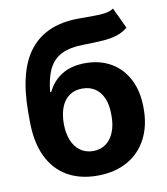

<svg xmlns="http://www.w3.org/2000/svg" viewBox="-84 -816 779 897"><g transform="rotate(-10 305.5 -368.0)"><path d="M512.5 -745.9 559 -647.1Q535.8 -627.9 507.8 -618.8Q479.8 -609.8 440.9 -606.8Q402 -603.9 345.9 -603.1Q282.8 -602.3 243.2 -582.7Q203.6 -563.1 182.9 -521.5Q162.2 -479.9 155.7 -412.9H161.3Q185.4 -462.7 230.1 -489.9Q274.8 -517.2 340 -517.2Q409.9 -517.2 462.2 -486.7Q514.6 -456.2 543.8 -399Q573.1 -341.9 572.7 -262.1Q573.1 -179 540.8 -117.6Q508.5 -56.2 448.7 -22.9Q388.9 10.4 306.4 10.5Q223.8 10.4 163.8 -24.3Q103.8 -59 71.4 -126.9Q39 -194.8 38.5 -294.1V-338.3Q39 -535.8 115.5 -630.9Q192.1 -725.9 341.4 -727.5Q381.8 -728.1 414.5 -727.8Q447.2 -727.5 471.8 -731Q496.4 -734.5 512.5 -745.9ZM307 -106.2Q342 -106.4 367 -124.7Q392 -142.9 405.7 -176.6Q419.4 -210.3 418.9 -256.8Q419.4 -303.5 405.7 -336.1Q392 -368.8 366.8 -385.7Q341.6 -402.7 306.2 -402.7Q279.9 -402.7 259 -393.1Q238.2 -383.4 223.4 -364.6Q208.6 -345.9 200.9 -318.8Q193.2 -291.8 192.8 -256.8Q192.8 -210.4 206.4 -176.8Q220.1 -143.1 245.8 -124.8Q271.4 -106.4 307 -106.2Z"/></g></svg>

Font: Inter V
Style: 
Weight: 400
Designer: Rasmus Andersson
Foundry: rsms
Version: Version 4.000;git-a3f224843